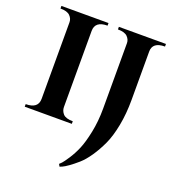

<svg xmlns="http://www.w3.org/2000/svg" viewBox="-171 -831 1135 1253"><g transform="rotate(20 396.5 -205.0)"><path d="M366 -18V0H39V-18Q125 -18 125 -86V-618Q125 -643 105.5 -662.5Q86 -682 39 -682V-700H366V-682Q280 -682 280 -614V-86Q280 -59 298.5 -38.5Q317 -18 366 -18ZM438 -682V-700H765V-682Q679 -682 679 -616V-280Q679 -184 663 -101Q647 -18 621 38Q595 94 563.5 140Q532 186 501 213Q470 240 444 258.5Q418 277 402 284L386 290L377 274Q383 269 393 258.5Q403 248 428 210Q453 172 472.5 126Q492 80 508 2.5Q524 -75 524 -163V-618Q524 -643 504.5 -662.5Q485 -682 438 -682Z"/></g></svg>

Font: Uncial Antiqua
Style: Regular
Weight: 400
Designer: Astigmatic (AOETI)
Foundry: Astigmatic (AOETI)
Version: Version 1.000